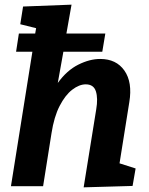

<svg xmlns="http://www.w3.org/2000/svg" viewBox="-20 -799 641 824"><path d="M339 5 393 -330Q401 -377 391.5 -407Q382 -437 348 -437Q320 -437 290 -414Q260 -391 236 -344.5Q212 -298 201 -227L165 0H27L119 -577H49L61 -655H131L135 -678L67 -695L79 -771L287 -779L265 -655H432L419 -577H252L228 -443Q267 -497 316 -521.5Q365 -546 410 -546Q479 -546 514 -496Q549 -446 535 -361L493 -98L562 -76L549 -1Z"/></svg>

Font: Bitter
Style: Bold Italic
Weight: 700
Italic angle: -9°
Designer: Sol Matas, and Bitter project Authors
Foundry: Sol Matas
Version: Version 2.001